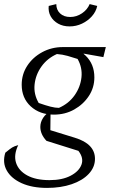

<svg xmlns="http://www.w3.org/2000/svg" viewBox="-21 -716 552 938"><path d="M209 202Q136 202 85 179Q34 156 12 117Q-10 78 5 30Q28 11 38.5 4.5Q49 -2 68 -7Q45 41 57.5 79.5Q70 118 112 141Q154 164 221 164Q283 164 324 142.5Q365 121 377 88.5Q389 56 362 21L206 -28Q191 -44 183.5 -61Q176 -78 176 -96Q176 -119 189.5 -140Q203 -161 226 -172L225 -80L345 -43Q443 -13 443 60Q443 101 412.5 133.5Q382 166 329 184Q276 202 209 202ZM242 -156Q173 -156 129 -196.5Q85 -237 85 -302Q85 -353 112 -394.5Q139 -436 185 -461Q231 -486 286 -486Q354 -486 397 -444.5Q440 -403 440 -338Q440 -288 413 -247Q386 -206 341.5 -181Q297 -156 242 -156ZM267 -189Q315 -210 343.5 -250.5Q372 -291 377 -338.5Q382 -386 358 -428Q334 -436 309 -443Q284 -450 257 -452Q210 -431 181.5 -391Q153 -351 148 -303.5Q143 -256 168 -213Q202 -201 225.5 -195Q249 -189 267 -189ZM377 -429 286 -486H496L484 -437L388 -454ZM319 -587Q287 -587 263 -600.5Q239 -614 226.5 -636.5Q214 -659 217 -687L254 -696Q254 -668 272.5 -650.5Q291 -633 322 -633Q353 -633 379.5 -651Q406 -669 417 -696L454 -687Q448 -659 428 -636.5Q408 -614 379.5 -600.5Q351 -587 319 -587Z"/></svg>

Font: Piazzolla 8pt ExtraLight
Style: Italic
Weight: 250
Italic angle: -11.3°
Designer: Juan Pablo del Peral
Foundry: Huerta Tipografica
Version: Version 2.001